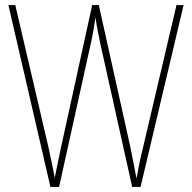

<svg xmlns="http://www.w3.org/2000/svg" viewBox="-20 -734 754 754"><path d="M701 -714H673L542 -156C531 -113 524 -77 516 -33C507 -80 502 -107 492 -156L368 -714H342L220 -157C214 -130 204 -80 195 -36C190 -61 183 -99 170 -157L40 -714H13L178 0H212L339 -574C345 -606 349 -624 355 -665C361 -623 366 -604 373 -567L499 0H532Z"/></svg>

Font: Noto Sans Sinhala Condensed Thin
Style: Regular
Weight: 100
Width: 3
Designer: Jelle Bosma - Monotype Design Team
Foundry: Monotype Imaging Inc.
Version: Version 2.006